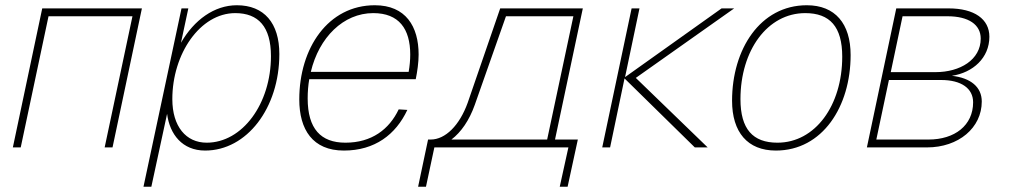

<svg xmlns="http://www.w3.org/2000/svg" viewBox="-20 -562 3861 732"><path d="M29 0H59L165 -500H485L379 0H409L521 -530H141Z M527 150H557L617 -128C627 -50 675 12 762 12C921 12 1045 -150 1045 -356C1045 -474 987 -542 883 -542C797 -542 720 -486 670 -399L698 -530H672ZM768 -18C689 -18 637 -80 637 -184C637 -357 743 -512 877 -512C965 -512 1013 -460 1013 -348C1013 -166 904 -18 768 -18Z M1291 12C1409 12 1489 -49 1533 -143L1500 -145C1464 -69 1397 -18 1297 -18C1203 -18 1153 -71 1153 -187C1153 -212 1155 -237 1159 -260H1565C1571 -289 1576 -324 1576 -354C1576 -461 1527 -542 1409 -542C1231 -542 1121 -379 1121 -183C1121 -68 1172 12 1291 12ZM1403 -512C1501 -512 1544 -452 1544 -354C1544 -333 1542 -311 1538 -288H1165C1196 -419 1289 -512 1403 -512Z M1574 150H1604L1636 0H2147L2114 150H2144L2183 -30H2096L2202 -530H1887L1763 -170C1732 -84 1678 -30 1622 -30H1612ZM1790 -162 1909 -500H2166L2066 -30H1701C1738 -58 1769 -103 1790 -162Z M2276 0H2306L2361 -263L2629 0H2678L2404 -265L2779 -530H2731L2363 -268L2418 -530H2388Z M2938 12C3116 12 3223 -156 3223 -352C3223 -472 3164 -542 3056 -542C2878 -542 2771 -374 2771 -178C2771 -58 2830 12 2938 12ZM2944 -18C2850 -18 2803 -70 2803 -184C2803 -370 2906 -512 3050 -512C3144 -512 3191 -460 3191 -346C3191 -160 3088 -18 2944 -18Z M3285 0H3514C3635 0 3723 -75 3723 -175C3723 -230 3681 -265 3609 -273C3689 -285 3752 -341 3752 -422C3752 -489 3695 -530 3597 -530H3397ZM3376 -287 3421 -500H3592C3673 -500 3719 -468 3719 -415C3719 -334 3640 -287 3547 -287ZM3321 -30 3369 -257H3568C3645 -257 3690 -225 3690 -172C3690 -84 3620 -30 3520 -30Z"/></svg>

Font: Geist Thin
Style: Italic
Weight: 100
Italic angle: -12°
Designer: Basement.studio, Andrés Briganti, Mateo Zaragoza
Foundry: Basement.studio, Vercel, Andrés Briganti, Guido Ferreyra, Mateo Zaragoza
Version: Version 1.500